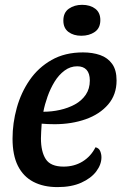

<svg xmlns="http://www.w3.org/2000/svg" viewBox="-20 -744 497 784"><path d="M214.7 20Q157.5 20 116.2 -1.6Q75 -23.2 53.1 -66.8Q31.2 -110.5 31.2 -177.8Q31.2 -241.2 48.6 -303.8Q66 -366.3 101.2 -417.2Q136.3 -468.2 190.7 -499.1Q245 -530 318.8 -530Q358 -530 388.9 -519.2Q419.8 -508.3 437.9 -483.2Q456 -458.2 456 -415.2Q456 -357.5 421.7 -317.5Q387.3 -277.5 330.1 -257.2Q272.8 -237 203.7 -236.8Q190.8 -236.7 175.4 -237.4Q160 -238.2 150.2 -239Q149.2 -222.5 148.2 -207Q147.2 -191.5 147.2 -179.3Q147.2 -124.7 166.9 -94.2Q186.7 -63.7 239.7 -63.7Q283.2 -63.7 317.1 -84.5Q351 -105.3 370 -142.7Q384 -139.3 389.1 -127Q394.2 -114.7 394.2 -101.8Q394.2 -72.3 373.2 -44.3Q352.2 -16.3 312.2 1.8Q272.3 20 214.7 20ZM157 -287.7Q191.2 -287.7 224.6 -295.1Q258 -302.5 285.8 -317.6Q313.5 -332.7 330.2 -357.2Q346.8 -381.8 346.8 -415.3Q346.7 -444.2 333.5 -458.8Q320.3 -473.3 295.3 -473.3Q267.2 -473.3 243.6 -455.8Q220 -438.3 202.8 -410.3Q185.7 -382.3 174.2 -349.9Q162.7 -317.5 157 -287.7ZM312 -598Q280.3 -598 259.5 -613.6Q238.7 -629.2 238.7 -660Q238.7 -692.7 261.2 -708.5Q283.7 -724.3 315.2 -724.3Q347.7 -724.3 368.7 -708.6Q389.7 -692.8 389.7 -662Q389.7 -629.3 367.1 -613.7Q344.5 -598 312 -598Z"/></svg>

Font: Sansita Swashed Light
Style: Regular
Weight: 300
Designer: Pablo Cosgaya
Foundry: Omnibus-Type
Version: Version 1.003